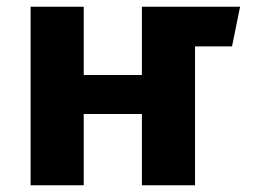

<svg xmlns="http://www.w3.org/2000/svg" viewBox="-20 -551 790 571"><path d="M71 0V-531H229V-328H402V-531H694L670 -413H560V0H402V-212H229V0Z"/></svg>

Font: Fix15 Mono
Style: Bold
Weight: 700
Designer: Carrois Corporate & Edenspiekermann AG
Foundry: Carrois Corporate GbR & Edenspiekermann AG
Version: Version 3.206